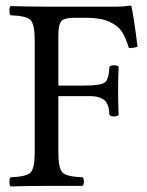

<svg xmlns="http://www.w3.org/2000/svg" viewBox="-20 -669 529 691"><path d="M305 -323H190V-122Q190 -62 205.5 -47.5Q221 -33 277 -31Q282 -26 282 -14Q282 -5 277 0H238H148Q88 0 18 2Q14 -2 14 -14Q14 -27 18 -31Q74 -33 89.5 -47.5Q105 -62 105 -122V-523Q105 -583 89.5 -597.5Q74 -612 18 -614Q14 -618 14 -630Q14 -643 18 -647Q98 -645 147 -645H402Q426 -645 449 -649Q453 -649 453 -646Q461 -612 475 -501Q462 -496 444 -496Q432 -535 418 -556Q404 -577 373 -591Q342 -605 291 -605H246Q212 -605 201 -593Q190 -581 190 -541V-361H283Q344 -361 358 -373Q372 -385 374 -429Q379 -434 390 -434Q402 -434 407 -429Q405 -377 405 -343Q405 -305 407 -255Q402 -250 390 -250Q379 -250 374 -255Q374 -260 373 -260V-266Q373 -273 370.5 -282.5Q368 -292 362.5 -301Q357 -310 342 -316.5Q327 -323 305 -323Z"/></svg>

Font: Pochaevsk Unicode
Style: Normal
Weight: 400
Version: Version 1.1